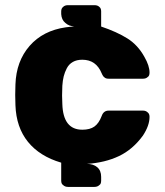

<svg xmlns="http://www.w3.org/2000/svg" viewBox="-20 -630 640 746"><path d="M222.2 -296.9 221.2 -258.8 222.2 -226.1Q225.1 -126 299.8 -126Q329.6 -126 346.9 -138.4Q364.3 -150.9 375 -179.2Q382.3 -200.2 401.9 -200.2H536.1Q546.9 -200.2 554.2 -192.9Q561 -187.5 561 -175.8Q561 -142.1 535.2 -103Q495.6 -48.8 441.9 -23.4Q388.2 2 317.9 6.8Q342.8 6.8 357.9 19.8Q373 32.7 373 57.1V71.8Q373 85 366.2 88.9Q358.9 96.2 347.2 96.2H244.1Q232.4 96.2 225.1 88.9Q217.8 84.5 217.8 71.8V2Q134.3 -22.5 88.6 -78.9Q43 -135.3 40 -221.2L39.1 -261.2L40 -301.8Q43 -392.1 95 -451.7Q147 -511.2 235.8 -523.9Q238.8 -524.4 244.6 -524.9Q250.5 -525.4 252.9 -525.9Q258.3 -525.9 268.1 -527.8Q248.5 -527.8 233.9 -541Q219.2 -552.7 217.8 -575.2V-585.9Q217.8 -597.2 225.1 -603Q231.9 -609.9 244.1 -609.9H347.2Q359.4 -609.9 366.2 -603Q373 -597.7 373 -585.9V-526.9Q434.1 -506.3 474.9 -480.7Q515.6 -455.1 541 -409.2Q561 -374.5 561 -348.1Q561 -335 554.2 -331.1Q547.4 -324.2 536.1 -324.2H401.9Q391.1 -324.2 386.2 -329.1Q380.4 -332.5 375 -345.2Q353.5 -397.9 299.8 -397.9Q278.3 -397.9 263.2 -389.4Q248 -380.9 239.7 -365Q231.4 -349.1 227.5 -333.3Q223.6 -317.4 222.2 -296.9Z"/></svg>

Font: Cunia
Style: Bold
Weight: 700
Designer: Alejo Bergmann, Denis Ignatov
Foundry: Hubert & Fischer
Version: Version 1.00 February 21, 2019, initial release